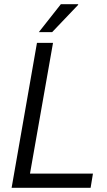

<svg xmlns="http://www.w3.org/2000/svg" viewBox="-20 -889 506 909"><path d="M35 0 155 -686H231L122 -67H420L409 0ZM164 -737 268 -869H350V-866L227 -737Z"/></svg>

Font: Archivo SemiCondensed Light
Style: Italic
Weight: 300
Width: 4
Italic angle: -10°
Designer: Hector Gatti
Foundry: Omnibus-Type
Version: Version 2.001